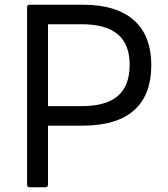

<svg xmlns="http://www.w3.org/2000/svg" viewBox="-20 -771 712 816"><path d="M172 25C180 25 184 21 184 13V-237H332C532 -237 623 -332 623 -494C623 -654 531 -751 332 -751H107C99 -751 95 -747 95 -740V13C95 21 99 25 107 25ZM327 -668C467 -668 531 -609 531 -496C531 -378 467 -320 327 -320H184V-668Z"/></svg>

Font: LINE Seed JP App_OTF Regular
Style: Regular
Weight: 400
Designer: LY Corporation & Fontrix & Fontworks
Version: Version 1.002